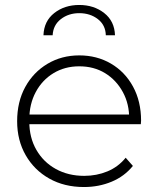

<svg xmlns="http://www.w3.org/2000/svg" viewBox="-20 -749 637 773"><path d="M318 4Q239 4 178.5 -30Q118 -64 83.5 -124Q49 -184 49 -261Q49 -339 81.5 -398.5Q114 -458 171 -492Q228 -526 299 -526Q370 -526 426.5 -493Q483 -460 515.5 -400.5Q548 -341 548 -263Q548 -260 547.5 -256.5Q547 -253 547 -249H86V-288H520L500 -269Q501 -330 474.5 -378.5Q448 -427 403 -454.5Q358 -482 299 -482Q241 -482 195.5 -454.5Q150 -427 124 -378.5Q98 -330 98 -268V-259Q98 -195 126.5 -145.5Q155 -96 205 -68.5Q255 -41 319 -41Q369 -41 412.5 -59Q456 -77 486 -114L515 -81Q481 -39 429.5 -17.5Q378 4 318 4ZM155 -607Q157 -664 198.5 -696.5Q240 -729 299 -729Q358 -729 399.5 -696.5Q441 -664 443 -607H406Q405 -648 374 -672Q343 -696 299 -696Q256 -696 225 -672Q194 -648 192 -607Z"/></svg>

Font: Modern
Style: Regular
Weight: 300
Designer: Julieta Ulanovsky
Foundry: Julieta Ulanovsky
Version: Version 8.000